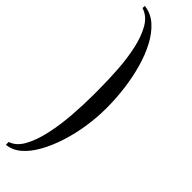

<svg xmlns="http://www.w3.org/2000/svg" viewBox="-340 -736 908 908"><g transform="rotate(45 113.5 -282.5)"><path d="M-24 182V163Q14 151 38.5 106.5Q63 62 77 -2Q91 -66 96.5 -137.5Q102 -209 102 -276V-307Q102 -374 97.5 -443.5Q93 -513 79.5 -574Q66 -635 41.5 -677Q17 -719 -24 -732V-747Q21 -742 55.5 -711.5Q90 -681 115.5 -633Q141 -585 157.5 -526Q174 -467 182 -403.5Q190 -340 190 -281V-276Q190 -215 180.5 -152Q171 -89 152.5 -31Q134 27 108 74Q82 121 49 149.5Q16 178 -24 182Z"/></g></svg>

Font: Pochaevsk
Style: Regular
Weight: 400
Version: Version 1.210; ttfautohint (v1.8.4.7-5d5b)